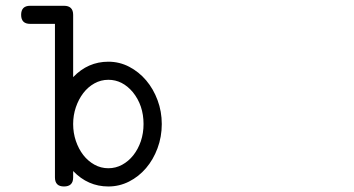

<svg xmlns="http://www.w3.org/2000/svg" viewBox="-20 -638 1244 674"><path d="M85.9 -554.2Q54.2 -554.2 54.2 -585.9Q54.2 -617.7 85.9 -617.7H204.6Q236.8 -617.7 236.8 -585.9V-367.2Q288.6 -421.4 360.4 -421.4Q399.4 -421.4 433.6 -403.6Q467.8 -385.7 493.2 -355.7Q518.6 -325.7 533.2 -286.1Q547.9 -246.6 547.9 -202.6Q547.9 -157.7 533 -117.7Q518.1 -77.6 492.7 -47.9Q467.3 -18.1 433.1 -0.7Q398.9 16.6 360.4 16.6Q288.6 16.6 236.8 -37.6V-15.1Q236.8 16.6 204.6 16.6Q172.9 16.6 172.9 -15.1V-554.2ZM446.3 -314.5Q409.7 -357.9 360.4 -357.9Q334 -357.9 311.3 -345.2Q288.6 -332.5 272.2 -311Q255.9 -289.6 246.3 -261.5Q236.8 -233.4 236.8 -202.6Q236.8 -171.4 246.3 -143.3Q255.9 -115.2 272.2 -94Q288.6 -72.8 311.3 -60.1Q334 -47.4 360.4 -47.4Q386.2 -47.4 408.7 -59.6Q431.2 -71.8 448 -93Q464.8 -114.3 474.4 -142.3Q483.9 -170.4 483.9 -202.6Q483.9 -268.1 446.3 -314.5Z"/></svg>

Font: Erica Type
Style: Italic
Weight: 400
Monospace: yes
Designer: Peter Wiegel
Foundry: Peter Wiegel
Version: Version 1.000 2010 initial release